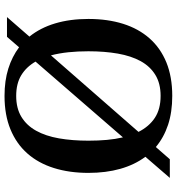

<svg xmlns="http://www.w3.org/2000/svg" viewBox="14 -780 777 844"><g transform="rotate(-90 402.0 -358.5)"><path d="M63.5 -357.9Q63.5 -441.9 85 -510Q106.4 -578.1 148.9 -626.2Q191.4 -674.3 254.6 -700.4Q317.9 -726.6 401.9 -726.6Q468.8 -726.6 521.7 -710Q574.7 -693.4 615.7 -662.6L661.6 -715.8H748.5L662.6 -617.2Q701.2 -569.3 720.7 -503.9Q740.2 -438.5 740.2 -357.9Q740.2 -273.4 718.8 -205.3Q697.3 -137.2 654.8 -89.1Q612.3 -41 549.1 -15.1Q485.8 10.7 401.9 10.7Q330.6 10.7 274.7 -7.8Q218.8 -26.4 177.2 -61.5L123.5 0H41.5L134.3 -107.4Q99.1 -154.8 81.3 -217.8Q63.5 -280.8 63.5 -357.9ZM598.1 -357.9Q598.1 -404.8 593.8 -446Q589.4 -487.3 580.1 -522.5L243.7 -137.7Q267.1 -91.3 305.4 -65.9Q343.8 -40.5 401.9 -40.5Q456.5 -40.5 494.1 -63.5Q531.7 -86.4 554.7 -128.2Q577.6 -169.9 587.9 -228.5Q598.1 -287.1 598.1 -357.9ZM205.1 -357.9Q205.1 -314.9 208.5 -277.1Q211.9 -239.3 219.7 -206.1L552.7 -590.3Q529.3 -630.9 492.7 -653.1Q456.1 -675.3 401.9 -675.3Q347.2 -675.3 309.6 -652.3Q272 -629.4 248.8 -587.6Q225.6 -545.9 215.3 -487.3Q205.1 -428.7 205.1 -357.9Z"/></g></svg>

Font: Arian AMU Serif
Style: Bold
Weight: 700
Designer: Ruben Hakobyan (Tarumian)
Foundry: Ruben Hakobyan (Tarumian)
Version: Version 1.002